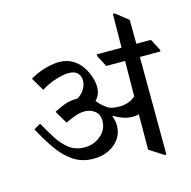

<svg xmlns="http://www.w3.org/2000/svg" viewBox="-117 -928 1049 1054"><g transform="rotate(-15 407.5 -401.0)"><path d="M309 -71Q244 -71 195.5 -103.5Q147 -136 109 -190.5Q71 -245 36 -311L74 -333Q100 -286 127.5 -242.5Q155 -199 191 -171.5Q227 -144 279 -144Q312 -144 341.5 -158.5Q371 -173 390 -199Q409 -225 409 -260Q409 -297 384.5 -316Q360 -335 327 -335Q299 -335 269 -323.5Q239 -312 216 -301L173 -374Q200 -389 232.5 -401Q265 -413 299 -413H308Q335 -430 349 -453.5Q363 -477 363 -501Q363 -527 347 -544Q331 -561 296 -561Q268 -561 224 -547.5Q180 -534 139 -508L95 -583Q139 -609 183.5 -621Q228 -633 260 -633Q306 -633 338 -613.5Q370 -594 390 -564Q410 -534 419.5 -502.5Q429 -471 429 -447Q429 -431 424 -413Q419 -395 400 -374Q406 -369 413 -360Q430 -341 452.5 -326Q475 -311 519 -311Q574 -311 612 -344L614 -545H507L473 -610V-620H614L616 -812H626L697 -756L698 -620H781L815 -555V-545H698L700 10H690L610 -42L611 -243Q603 -240 594 -239Q585 -238 575 -238Q547 -238 519.5 -248Q492 -258 472 -271L468 -269Q474 -255 476.5 -240.5Q479 -226 479 -213Q479 -172 456.5 -140Q434 -108 396 -89.5Q358 -71 309 -71Z"/></g></svg>

Font: Tiro Devanagari Hindi
Style: Regular
Weight: 400
Designer: Devanagari: John Hudson & Fiona Ross. Latin: John Hudson.
Foundry: Tiro Typeworks Ltd.
Version: Version 1.52